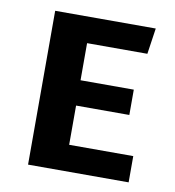

<svg xmlns="http://www.w3.org/2000/svg" viewBox="-63 -548 551 605"><g transform="rotate(10 213.0 -246.0)"><path d="M182.6 -290.5H353V-209.5H182.6V-84H387.7V0H65.9V-492.2H387.7L375.5 -409.2H182.6Z"/></g></svg>

Font: Amiri Typewriter
Style: Bold
Weight: 700
Monospace: yes
Designer: Khaled Hosny
Version: Version 1.1